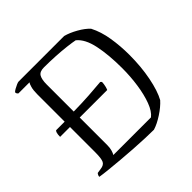

<svg xmlns="http://www.w3.org/2000/svg" viewBox="-177 -876 1046 1046"><g transform="rotate(-45 346.0 -353.5)"><path d="M439 0Q413 0 373 -1.5Q333 -3 286.5 -6Q240 -9 194.5 -13Q149 -17 110 -21Q71 -25 47 -29Q47 -35 50 -41Q53 -47 56 -50L82 -54Q109 -57 117.5 -74Q126 -91 126 -140V-334H50Q50 -353 53 -362.5Q56 -372 60 -375H126V-585Q126 -617 131.5 -636.5Q137 -656 142 -662H57Q54 -664 51 -668Q48 -672 48 -679Q52 -684 63.5 -690.5Q75 -697 86.5 -702Q98 -707 103 -707H454Q488 -698 526 -676.5Q564 -655 586 -631Q612 -581 622.5 -516Q633 -451 633 -383Q633 -292 617.5 -213.5Q602 -135 577 -90Q552 -62 512 -36Q472 -10 439 0ZM185 -59H475Q501 -79 518.5 -125.5Q536 -172 545 -233.5Q554 -295 554 -360Q554 -462 538 -538Q522 -614 482 -646Q463 -650 425.5 -654.5Q388 -659 343 -661.5Q298 -664 255 -664Q222 -664 211 -645Q200 -626 200 -588V-378V-379Q267 -380 319.5 -383.5Q372 -387 416 -391L423 -384Q422 -366 418.5 -352.5Q415 -339 412 -333H200V-121Q200 -99 195 -82.5Q190 -66 185 -59Z"/></g></svg>

Font: Texturina 72pt Light
Style: Regular
Weight: 300
Designer: Guillermo Torres Carreño
Foundry: Omnibus-Type
Version: Version 1.002; ttfautohint (v1.8.3)